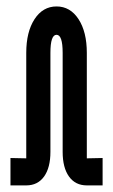

<svg xmlns="http://www.w3.org/2000/svg" viewBox="-20 -575 351 596"><path d="M12.5 0.5H61.5Q97 0.5 116.8 -27Q136.5 -54.5 136.5 -103.5V-411Q136.5 -467 155.5 -467Q174.5 -467 174.5 -411V-103.5Q174.5 -54.5 194.2 -27Q214 0.5 249.5 0.5H298.5V-84.5L249.5 -83.5V-411Q249.5 -476 223.8 -515.5Q198 -555 155.5 -555Q113 -555 87.2 -515.5Q61.5 -476 61.5 -411V-83.5L12.5 -84.5Z"/></svg>

Font: League Gothic Condensed
Style: Regular
Weight: 400
Width: 3
Designer: The League of Moveable Type
Version: Version 1.600; ttfautohint (v1.8.3)